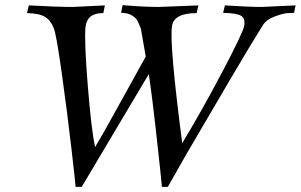

<svg xmlns="http://www.w3.org/2000/svg" viewBox="-20 -712 1170 747"><path d="M1130 -691 1124 -662Q1114 -662 1098 -661Q1082 -660 1049 -648Q1016 -636 1002 -613Q961 -548 868.5 -391Q776 -234 704 -110L633 15H610Q610 13 603 -54.5Q596 -122 583.5 -232Q571 -342 559 -424L298 15H274Q275 14 258.5 -129Q242 -272 220.5 -426Q199 -580 189 -603Q177 -633 155 -646.5Q133 -660 85 -661L92 -691Q203 -685 263 -685L388 -691L382 -661Q320 -662 313 -609Q307 -562 321 -385Q335 -208 350 -140Q385 -198 458 -331Q531 -464 547 -492L528 -601Q519 -624 513 -634Q507 -644 491.5 -653Q476 -662 451 -662L457 -692Q538 -685 598 -685L752 -691L745 -661Q655 -661 649 -609Q639 -538 689 -155Q764 -279 844.5 -431.5Q925 -584 930 -611Q935 -640 918 -650.5Q901 -661 848 -662L855 -691Q950 -685 997 -685Z"/></svg>

Font: GFS Artemisia
Style: Italic
Weight: 400
Italic angle: -12°
Designer: Takis Katsoulidis and George D. Matthiopoulos
Foundry: George Matthiopoulos and Takis Katsoulidis
Version: Version 1.0